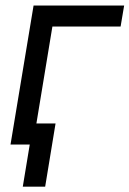

<svg xmlns="http://www.w3.org/2000/svg" viewBox="-20 -536 480 712"><path d="M440.4 -515.6 427.2 -437.5H174.3L102.1 0H19L104.5 -515.6ZM64.5 156.2 90.3 0H54.2L66.9 -78.1H186L147.5 156.2Z"/></svg>

Font: Inter Display
Style: Italic
Weight: 400
Italic angle: -9.39999°
Designer: Rasmus Andersson
Foundry: rsms
Version: Version 4.000;git-a52131595